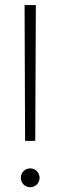

<svg xmlns="http://www.w3.org/2000/svg" viewBox="-20 -748 244 774"><path d="M81.1 -180.2H122.1L124.5 -727.5H79.1ZM101.6 6.8C123 6.8 139.6 -10.3 139.6 -31.2C139.6 -52.2 123 -69.3 101.6 -69.3C80.6 -69.3 64 -52.2 64 -31.2C64 -10.3 80.6 6.8 101.6 6.8Z"/></svg>

Font: Raveo Display Display ExLight
Style: Regular
Weight: 200
Designer: Jakub Foglar, Rasmus Andersson (Inter)
Foundry: Jakubfoglar.com
Version: Version 1.100;Glyphs 3.2.3 (3260)